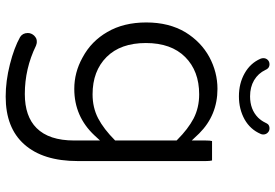

<svg xmlns="http://www.w3.org/2000/svg" viewBox="-162 -554 941 656"><g transform="rotate(90 308.0 -225.5)"><path d="M301.8 -71.8Q222.2 -71.8 174.3 -119.6Q126.5 -167.5 126.5 -253.9Q126.5 -340.3 174.3 -388.2Q222.2 -436 301.8 -436Q347.2 -436 384.3 -417Q420.4 -397.9 456.5 -361.8L459.5 -358.9V-148.9Q420.4 -109.9 383.8 -90.8Q347.2 -71.8 301.8 -71.8ZM461.4 -480Q459.5 -473.6 459.5 -458V-410.6Q438.5 -432.6 435.5 -436Q373 -498.5 283.2 -498.5Q226.1 -498.5 174.3 -470.7Q122.6 -442.4 89.8 -389.2Q56.2 -333 56.2 -255.4Q56.2 -177.7 88.9 -122.1Q104 -95.7 125.7 -74.2Q147.5 -52.7 176.8 -37.1Q227.1 -9.3 283.2 -9.3Q377.4 -9.3 441.9 -78.1L459.5 -97.2V-8.8Q459.5 77.1 417 119.6Q377 159.7 300.8 159.7Q213.9 159.7 135.7 121.6Q127.9 118.7 123.5 118.7Q119.1 118.7 116.5 119.1Q113.8 119.6 111.3 120.6Q106 123 101.1 127.9Q92.3 137.7 92.3 149.4Q92.3 167 106 175.8Q142.6 196.3 199.5 210.7Q256.3 225.1 309.6 225.1Q416.5 225.1 472.7 161.6Q529.8 97.7 529.8 -21.5V-458Q529.8 -472.2 527.8 -480ZM387.7 -591.3Q421.9 -610.8 437 -646Q439 -649.9 439 -654.8Q439 -664.1 432.6 -670.4Q426.8 -676.3 418 -676.3Q409.7 -676.3 404.3 -671.4Q401.4 -668 398.4 -661.6Q392.1 -648.4 381.3 -637.2Q353.5 -609.9 308.6 -609.9Q277.3 -609.9 253.9 -623.5Q230 -637.7 218.3 -662.6Q213.9 -672.4 207 -674.8Q203.6 -676.3 199.2 -676.3Q189.9 -676.3 184.1 -670.2Q178.2 -664.1 178.2 -655.3Q178.2 -650.4 180.2 -645.5Q195.3 -610.8 230 -591.3Q264.6 -571.8 308.6 -571.8Q352.5 -571.8 387.7 -591.3Z"/></g></svg>

Font: YuPearl-ExtraLight
Style: ExtraLight
Weight: 200
Designer: Max Yao
Foundry: Max-Everyday
Version: Version 1.011; ttfautohint (v1.8.3)